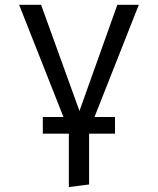

<svg xmlns="http://www.w3.org/2000/svg" viewBox="-20 -546 640 778"><path d="M446 -72V-4.5H341H153.5V-72ZM259 212V-16.5L57.5 -526.5H146.5L302 -96.5L455.5 -526.5H542.5L341 -16.5V201.5Z"/></svg>

Font: Fast_Mono
Style: Regular
Weight: 400
Monospace: yes
Designer: Carrois Corporate, Edenspiekermann AG, Nikita Prokopov
Foundry: Carrois Corporate, Edenspiekermann AG, Nikita Prokopov
Version: Version 5.002